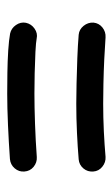

<svg xmlns="http://www.w3.org/2000/svg" viewBox="94 -576 322 551"><g transform="rotate(90 255.5 -300.0)"><path d="M44.4 -406.7Q45.9 -422.4 58.3 -432.4Q70.8 -442.4 86.9 -441.4Q113.8 -439.5 149.7 -437.7Q185.5 -436 220.2 -435.3Q254.9 -434.6 276.9 -434.6Q316.4 -434.6 356.4 -436.5Q396.5 -438.5 429.7 -441.4Q445.3 -442.4 458 -432.1Q470.7 -421.9 471.7 -406.2Q473.1 -390.1 462.9 -377.9Q452.6 -365.7 437 -364.3Q401.9 -361.3 360.4 -359.4Q318.8 -357.4 276.9 -357.4Q253.9 -357.4 218.8 -358.2Q183.6 -358.9 146.2 -360.4Q108.9 -361.8 79.1 -364.3Q64 -365.7 53.7 -378.4Q43.5 -391.1 44.4 -406.7ZM44.9 -212.9Q48.3 -228.5 61.8 -237.8Q75.2 -247.1 90.3 -243.7Q100.1 -241.7 128.2 -240.2Q156.2 -238.8 189.7 -238Q223.1 -237.3 248 -237.3Q286.1 -237.3 334.7 -239Q383.3 -240.7 430.2 -244.1Q445.8 -245.1 458.3 -234.9Q470.7 -224.6 471.7 -208.5Q473.1 -192.9 462.6 -180.7Q452.1 -168.5 436 -167Q387.7 -163.6 337.9 -161.4Q288.1 -159.2 248 -159.2Q221.2 -159.2 188 -159.7Q154.8 -160.2 124.5 -162.1Q94.2 -164.1 75.7 -167.5Q60.5 -170.9 51.3 -184.3Q42 -197.8 44.9 -212.9Z"/></g></svg>

Font: Mikhak-DS2-FD SemiBold
Style: Regular
Weight: 600
Designer: Amin Abedi
Version: Version 3.2